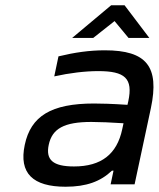

<svg xmlns="http://www.w3.org/2000/svg" viewBox="-20 -700 603 729"><path d="M378 -509C320 -509 264 -501 202 -486L186 -410C245 -423 303 -430 353 -430C454 -430 486 -403 467 -315L464 -302C404 -306 362 -307 337 -307C174 -307 97 -259 74 -150C51 -42 105 9 229 9C308 9 362 -11 405 -52H411L400 0H491L553 -290C586 -447 537 -509 378 -509ZM165 -150C178 -212 224 -237 327 -237C356 -237 405 -235 449 -232L444 -209C424 -115 365 -68 261 -68C181 -68 153 -93 165 -150ZM254 -556H334L415 -620L468 -556H547L453 -680H402Z"/></svg>

Font: LT Wave Text Italic
Style: Regular
Weight: 400
Designer: Daniel Lyons
Version: Version 2.5 (Glyphs App)